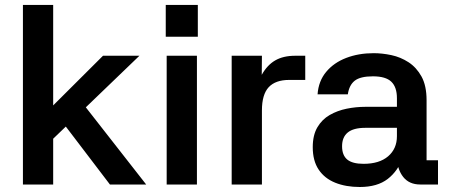

<svg xmlns="http://www.w3.org/2000/svg" viewBox="-20 -738 1795 768"><path d="M291 -350 564.7 0H419.7L206.7 -279.7ZM192.7 0H71.7V-718.3H192.7ZM175.3 -299 392 -515H537.7L177 -168Z M767.7 -515V0H646.7V-515ZM643 -718.3H771.3V-591H643Z M1027.7 0H906.7V-515H1027.7L1027 -438.7Q1048.7 -477.7 1080.8 -496.3Q1113 -515 1161 -515H1201V-418.3H1136.7Q1082 -418.3 1054.8 -389.2Q1027.7 -360 1027.7 -296.3Z M1732 0H1661Q1617 0 1593 -30Q1569 -60 1567.3 -109.7L1590.7 -108Q1572.7 -54.7 1531 -22.3Q1489.3 10 1419.3 10Q1363.3 10 1320.8 -7.2Q1278.3 -24.3 1254.7 -59.5Q1231 -94.7 1231 -149.3Q1231 -197.3 1249.5 -228.8Q1268 -260.3 1298.8 -278Q1329.7 -295.7 1366.7 -303.2Q1403.7 -310.7 1440.7 -310.7H1567.7V-345Q1567.7 -389.7 1545.2 -411.2Q1522.7 -432.7 1471.7 -432.7Q1421.3 -432.7 1399 -415.2Q1376.7 -397.7 1371.3 -360.7H1250.3Q1254 -413.7 1284.7 -450.5Q1315.3 -487.3 1364.8 -506.3Q1414.3 -525.3 1474.7 -525.3Q1508.7 -525.3 1545.5 -517.5Q1582.3 -509.7 1614.2 -489Q1646 -468.3 1666.2 -431.7Q1686.3 -395 1686.3 -337V-97H1732ZM1348.3 -153Q1348.3 -117 1369 -99.8Q1389.7 -82.7 1434.3 -82.7Q1497.3 -82.7 1532.5 -112.8Q1567.7 -143 1567.7 -193.3V-226.7H1441.7Q1393.7 -226.7 1371 -208Q1348.3 -189.3 1348.3 -153Z"/></svg>

Font: Asta Sans Light
Style: Regular
Weight: 300
Designer: 42dot
Version: Version 1.000